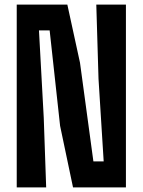

<svg xmlns="http://www.w3.org/2000/svg" viewBox="-20 -820 624 840"><path d="M53.2 0V-800H274.6L330 -545.5L388.6 -113.9H433.6L411 -475.1L401.3 -800H530.9V0H299.5L242.9 -269.5L197.2 -687.1H150.5L171.4 -304.7L182 0Z"/></svg>

Font: Big Shoulders Text SC Thin
Style: Regular
Weight: 100
Designer: Patric King
Foundry: XO Type Co
Version: Version 2.002